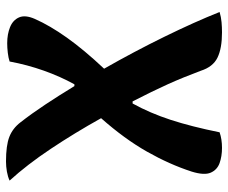

<svg xmlns="http://www.w3.org/2000/svg" viewBox="-80 -668 760 640"><g transform="rotate(90 300.0 -348.0)"><path d="M124 8Q94 8 70.5 -1.5Q47 -11 38 -31.5Q29 -52 43 -84Q65 -134 105.5 -191Q146 -248 209 -315Q152 -415 102.5 -516Q53 -617 20 -700Q37 -705 54 -706.5Q71 -708 88 -708Q141 -708 172 -693Q203 -678 216 -637Q238 -578 261 -527Q284 -476 318 -410H325Q357 -468 379.5 -537Q402 -606 421 -700Q444 -708 473 -708Q501 -708 523.5 -700Q546 -692 555.5 -670.5Q565 -649 552 -607Q528 -533 485.5 -458Q443 -383 374 -305Q423 -217 476 -137.5Q529 -58 582 0Q569 6 552 9Q535 12 518 12Q465 12 436.5 1Q408 -10 388 -36Q359 -73 328.5 -119Q298 -165 267 -216H261Q235 -169 215.5 -114Q196 -59 185 0Q173 4 156 6Q139 8 124 8Z"/></g></svg>

Font: Recursive Mn Csl St
Style: Bold
Weight: 700
Monospace: yes
Version: Version 1.079;hotconv 1.0.112;makeotfexe 2.5.65598; ttfautoh